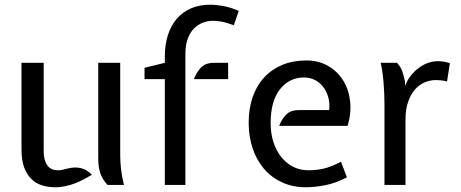

<svg xmlns="http://www.w3.org/2000/svg" viewBox="-20 -783 1952 813"><path d="M435 0Q411 -27 403.5 -53.5Q396 -80 396 -110V-517H489V-126Q489 -98 492.5 -66.5Q496 -35 505 0ZM165 -141Q165 -106 179.5 -84Q194 -62 226 -62Q238 -62 246.5 -64.5Q255 -67 269 -70Q298 -77 323 -71Q348 -65 369 -43Q316 -11 279.5 -0.5Q243 10 216 10Q186 10 160 2.5Q134 -5 114 -24Q94 -43 82.5 -73.5Q71 -104 71 -151V-517H165Z M592 -448V-496L678 -517V-545Q678 -594 691 -634.5Q704 -675 728.5 -703.5Q753 -732 788.5 -747.5Q824 -763 870 -763Q895 -763 925.5 -757.5Q956 -752 991 -737L970 -676Q938 -688 917.5 -691.5Q897 -695 881 -695Q860 -695 839 -687Q818 -679 801.5 -662.5Q785 -646 775 -619Q765 -592 765 -555V0H678V-448ZM946 -517V-448H801Q812 -477 831 -497Q850 -517 886 -517Z M1374 -317Q1377 -346 1370 -371Q1363 -396 1348.5 -415Q1334 -434 1313 -444.5Q1292 -455 1268 -455Q1205 -455 1165.5 -405Q1126 -355 1126 -262Q1126 -217 1138 -180.5Q1150 -144 1171.5 -117.5Q1193 -91 1222 -76.5Q1251 -62 1285 -62Q1320 -62 1350.5 -69Q1381 -76 1424 -98L1449 -32Q1401 -7 1356 1.5Q1311 10 1275 10Q1220 10 1175 -10.5Q1130 -31 1098.5 -67.5Q1067 -104 1050 -154Q1033 -204 1033 -263Q1033 -324 1050 -372.5Q1067 -421 1099 -455.5Q1131 -490 1176 -508.5Q1221 -527 1278 -527Q1329 -527 1369 -504Q1409 -481 1433 -442.5Q1457 -404 1462.5 -354Q1468 -304 1452 -250H1162Q1173 -279 1192 -298Q1211 -317 1247 -317Z M1661 -517Q1677 -500 1683.5 -480.5Q1690 -461 1695 -437V-419L1703 -437Q1723 -475 1759 -499.5Q1795 -524 1836 -524Q1856 -524 1885 -516L1873 -438Q1857 -442 1845.5 -443Q1834 -444 1825 -444Q1802 -444 1779 -434.5Q1756 -425 1738 -405Q1720 -385 1708.5 -353Q1697 -321 1697 -276V0H1608V-342Q1608 -388 1604 -435Q1600 -482 1592 -517Z"/></svg>

Font: Expletus Sans
Style: Regular
Weight: 400
Designer: Jasper de Waard
Foundry: Designtown
Version: Version 7.028